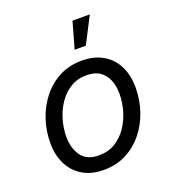

<svg xmlns="http://www.w3.org/2000/svg" viewBox="-140 -866 879 982"><g transform="rotate(-20 300.0 -375.0)"><path d="M257.8 11.7Q191.9 11.7 144.5 -15.9Q97.2 -43.5 71.5 -93.8Q45.9 -144 45.9 -211.4Q45.9 -276.4 66.2 -337.4Q86.4 -398.4 124.8 -447Q163.1 -495.6 217.5 -524.2Q272 -552.7 340.3 -552.7Q406.2 -552.7 454.1 -525.4Q502 -498 527.6 -447.8Q553.2 -397.5 553.2 -329.1Q553.2 -263.2 532.7 -202.1Q512.2 -141.1 473.4 -92.8Q434.6 -44.4 380.1 -16.4Q325.7 11.7 257.8 11.7ZM259.8 -66.9Q310.1 -66.9 348.4 -90.3Q386.7 -113.8 412.6 -152.1Q438.5 -190.4 451.7 -236.3Q464.8 -282.2 464.8 -327.1Q464.8 -368.7 451.7 -401.9Q438.5 -435.1 410.6 -454.6Q382.8 -474.1 337.9 -474.1Q288.1 -474.1 250 -450.7Q211.9 -427.2 186 -388.7Q160.2 -350.1 147 -304Q133.8 -257.8 133.8 -212.4Q133.8 -150.9 163.6 -108.9Q193.4 -66.9 259.8 -66.9ZM326.2 -617.2 366.7 -760.7H460.9L387.2 -617.2Z"/></g></svg>

Font: Inter
Style: Italic
Weight: 400
Italic angle: -9.3988°
Designer: Rasmus Andersson
Foundry: rsms
Version: Version 4.001;git-66647c0bb